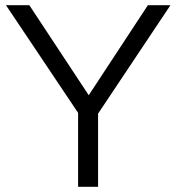

<svg xmlns="http://www.w3.org/2000/svg" viewBox="-20 -720 679 740"><path d="M281 0V-285L3 -700H93L322 -353L550 -700H637L358 -282V0Z"/></svg>

Font: Red Hat Display Variable
Style: Regular
Weight: 400
Designer: Pentagram, MCKL
Foundry: Pentagram, MCKL
Version: Version 1.021